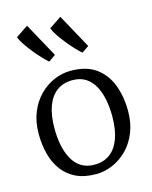

<svg xmlns="http://www.w3.org/2000/svg" viewBox="-129 -953 832 1048"><g transform="rotate(-15 287.5 -429.0)"><path d="M35.5 -281Q35.5 -349.5 57.2 -403Q79 -456.5 116 -493.8Q153 -531 198.8 -550.5Q244.5 -570 292.5 -570Q382 -570 436.2 -529.8Q490.5 -489.5 515 -423Q539.5 -356.5 539.5 -278Q539.5 -210 517.8 -156.2Q496 -102.5 459 -65.2Q422 -28 376.2 -8.5Q330.5 11 282.5 11Q215.5 11 168.2 -12.2Q121 -35.5 91.8 -76Q62.5 -116.5 49 -169.2Q35.5 -222 35.5 -281ZM287.5 -41Q338 -41 374 -67Q410 -93 429.2 -144.5Q448.5 -196 448.5 -272Q448.5 -321.5 439.8 -366Q431 -410.5 412.2 -444.8Q393.5 -479 363 -498.5Q332.5 -518 288.5 -518Q237.5 -518 201.2 -492Q165 -466 145.8 -414.8Q126.5 -363.5 126.5 -287Q126.5 -237 135.5 -192.5Q144.5 -148 163.5 -113.8Q182.5 -79.5 213.2 -60.2Q244 -41 287.5 -41ZM193 -649Q179.5 -660.5 159.5 -681.5Q139.5 -702.5 118.8 -728.2Q98 -754 81.2 -779Q64.5 -804 57.5 -822.5L127 -869L233 -676L194 -649ZM381 -649Q367.5 -660.5 347.5 -681.5Q327.5 -702.5 306.8 -728.2Q286 -754 269.2 -779Q252.5 -804 245.5 -822.5L315 -869L421 -676L382 -649Z"/></g></svg>

Font: Merriweather Light
Style: Regular
Weight: 300
Version: Version 2.100